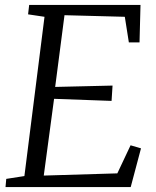

<svg xmlns="http://www.w3.org/2000/svg" viewBox="-20 -763 635 783"><path d="M2.5 0 5.5 -33.5 79.5 -45 161.5 -694.5 94.5 -704.5 99 -743H553L549 -590H505.5L489 -694.5L243 -701L205 -408.5L439 -414L435 -351.5L200.5 -360L158.5 -47L458.5 -56L512.5 -170.5L555 -158L513 0Z"/></svg>

Font: Merriweather 28pt Light
Style: Italic
Weight: 300
Italic angle: -7.8°
Version: Version 2.101